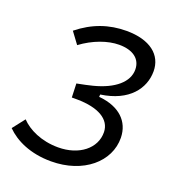

<svg xmlns="http://www.w3.org/2000/svg" viewBox="-130 -807 846 922"><g transform="rotate(20 293.0 -346.5)"><path d="M232.4 9.8C397.9 9.8 511.7 -89.4 509.8 -211.4C508.3 -294.4 449.7 -349.6 349.6 -359.9H344.7L345.2 -372.6C487.3 -392.6 548.3 -477.5 548.3 -564.5C548.3 -648.4 481 -703.1 360.4 -703.1C271.5 -703.1 191.9 -675.8 117.2 -615.7L160.2 -557.6C221.2 -603 292 -628.4 350.1 -628.4C419.9 -628.4 462.9 -597.2 462.9 -542C462.9 -479.5 403.8 -427.2 298.8 -400.4C278.3 -395 250 -389.2 219.7 -383.3L222.2 -312.5H250C358.4 -311.5 422.9 -273.9 424.3 -209C425.8 -125.5 348.1 -64.9 241.7 -64.9C155.3 -64.9 86.9 -98.6 49.8 -138.2L1 -75.7C48.3 -27.8 126.5 9.8 232.4 9.8Z"/></g></svg>

Font: Cascadia Mono SemiLight
Style: Italic
Weight: 350
Italic angle: -10°
Monospace: yes
Designer: Aaron Bell
Foundry: Saja Typeworks
Version: Version 2404.023